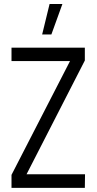

<svg xmlns="http://www.w3.org/2000/svg" viewBox="-20 -916 471 936"><path d="M185.5 -748 221.7 -896.5H284.2L230.5 -748ZM36.1 0V-63.5L321.3 -618.2H36.1V-683.6H393.6V-621.1L109.4 -66.4H394.5L393.6 0Z"/></svg>

Font: Post No Bills Colombo
Style: Medium
Weight: 600
Designer: Kosala Senevirathne, Siva Puranthara, Lasantha Premarathna, Tharique Azeez
Foundry: Mooniak
Version: Version 1.220 ; ttfautohint (v1.5)